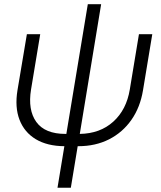

<svg xmlns="http://www.w3.org/2000/svg" viewBox="-20 -676 754 900"><path d="M249.5 204.1 281.7 9.3Q201.7 8.8 147.9 -23.4Q94.2 -55.7 71.5 -114.5Q48.8 -173.3 62 -253.4L106 -515.6H168.5L125.5 -256.3Q109.9 -160.6 150.1 -104.5Q190.4 -48.3 287.1 -48.3H291L391.6 -656.2H454.1L354 -48.3Q449.2 -49.8 511 -105.7Q572.8 -161.6 588.4 -256.3L631.3 -515.6H693.8L650.4 -253.4Q637.2 -172.9 595.9 -114Q554.7 -55.2 491.2 -22.9Q427.7 9.3 347.2 9.3H344.2L312 204.1Z"/></svg>

Font: Inter Display Light
Style: Italic
Weight: 300
Italic angle: -9.39999°
Designer: Rasmus Andersson
Foundry: rsms
Version: Version 4.000;git-a52131595